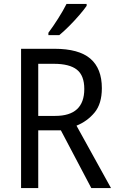

<svg xmlns="http://www.w3.org/2000/svg" viewBox="-20 -964 603 984"><path d="M259 -714Q384 -714 443 -663.5Q502 -613 502 -512Q502 -432 464.5 -387Q427 -342 372 -320L549 0H448L292 -296H176V0H88V-714ZM256 -637H176V-370H263Q412 -370 412 -508Q412 -577 374 -607Q336 -637 256 -637ZM424 -934Q411 -915 386.5 -886.5Q362 -858 334 -830Q306 -802 284 -784H228V-796Q252 -828 278 -869Q304 -910 321 -944H424Z"/></svg>

Font: Noto Sans Thai SemCond
Style: Regular
Weight: 400
Width: 4
Designer: Monotype Design Team
Foundry: Monotype Imaging Inc.
Version: Version 2.002; ttfautohint (v1.8.4.7-5d5b)